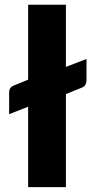

<svg xmlns="http://www.w3.org/2000/svg" viewBox="-20 -768 389 788"><path d="M250.5 -748.5V-493.5L335 -526V-439Q335 -415.5 315 -408L250.5 -382V0H95.5V-330L17.5 -299.5V-389Q17.5 -409 35.5 -416.5L95.5 -441V-748.5Z"/></svg>

Font: Lato Black
Style: Regular
Weight: 900
Designer: Lukasz Dziedzic
Foundry: tyPoland Lukasz Dziedzic
Version: Version 2.007; 2014-02-27